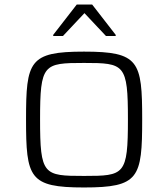

<svg xmlns="http://www.w3.org/2000/svg" viewBox="-20 -820 743 848"><path d="M215 -661H258L353 -762L448 -661H491V-666L387 -800H319L215 -666ZM351 8C594 8 608 -34 608 -293C608 -550 594 -592 351 -592C109 -592 95 -550 95 -293C95 -34 109 8 351 8ZM351 -43C172 -43 157 -47 157 -293C157 -537 172 -542 351 -542C530 -542 545 -537 545 -293C545 -47 530 -43 351 -43Z"/></svg>

Font: Saira UNSAM Light SC
Style: Regular
Weight: 300
Designer: Hector Gatti with collaboration of the Omnibus-Type team
Foundry: Omnibus-Type
Version: Version 1.072;PS 001.072;hotconv 1.0.88;makeotf.lib2.5.64775